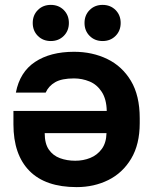

<svg xmlns="http://www.w3.org/2000/svg" viewBox="-20 -754 627 786"><path d="M283 -542Q358 -542 419 -512.5Q480 -483 516 -423Q552 -363 552 -270V-250Q552 -163 517 -104.5Q482 -46 423.5 -17Q365 12 294 12Q166 12 100.5 -54.5Q35 -121 35 -245V-300H417Q416 -348 396.5 -378Q377 -408 346.5 -420.5Q316 -433 283 -433Q233 -433 206 -417.5Q179 -402 167 -375H45Q61 -459 123.5 -500.5Q186 -542 283 -542ZM416 -209H163Q163 -166 180 -141.5Q197 -117 225.5 -106.5Q254 -96 288 -96Q321 -96 349.5 -107.5Q378 -119 396.5 -144Q415 -169 416 -209ZM188 -586Q156 -586 135 -607Q114 -628 114 -660Q114 -692 135 -713Q156 -734 188 -734Q220 -734 241 -713Q262 -692 262 -660Q262 -628 241 -607Q220 -586 188 -586ZM400 -586Q368 -586 347 -607Q326 -628 326 -660Q326 -692 347 -713Q368 -734 400 -734Q432 -734 453 -713Q474 -692 474 -660Q474 -628 453 -607Q432 -586 400 -586Z"/></svg>

Font: Golos Text SemiBold
Style: Regular
Weight: 600
Designer: A.Korolkova, Vitaly Kuzmin
Foundry: ParaType Ltd
Version: Version 2.004